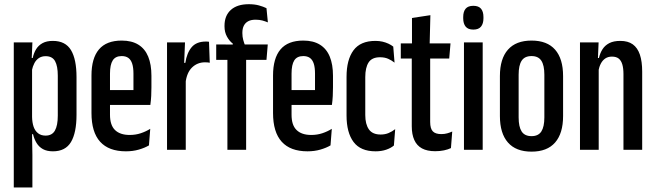

<svg xmlns="http://www.w3.org/2000/svg" viewBox="-20 -696 3044 892"><path d="M226 7Q198 7 179.5 -3.2Q161 -13.5 150 -31.5Q139 -49.5 133.5 -72.5H106.5L129 -152.5Q129.5 -126.5 136.2 -107Q143 -87.5 157 -76.8Q171 -66 191.5 -66Q222 -66 235.2 -89.5Q248.5 -113 248.5 -158.5V-344.5Q248.5 -389 235.8 -412Q223 -435 192 -435Q174 -435 161 -426.5Q148 -418 140 -403Q132 -388 128 -368.5L113 -426.5H132Q137 -450 148 -467.8Q159 -485.5 178 -495.8Q197 -506 225.5 -506Q284 -506 309.8 -463.2Q335.5 -420.5 335.5 -337.5V-163Q335.5 -79.5 309.8 -36.2Q284 7 226 7ZM44 175V-499H130.5L126 -391L129 -388.5V-109L128.5 -94L130.5 23.5V175Z M565 7Q485.5 7 445.2 -37.5Q405 -82 405 -171V-345Q405 -425.5 439.8 -466.5Q474.5 -507.5 545.5 -507.5Q592 -507.5 622.8 -488.5Q653.5 -469.5 668.5 -433Q683.5 -396.5 683.5 -344V-290.5Q683.5 -270 682.5 -250Q681.5 -230 678.5 -208.5H600Q600 -253 600 -287.8Q600 -322.5 600 -354Q600 -382 594.2 -400Q588.5 -418 576.5 -426.8Q564.5 -435.5 545.5 -435.5Q516.5 -435.5 503.8 -415.5Q491 -395.5 491 -354V-249.5V-234.5V-163Q491 -139 496.8 -121.2Q502.5 -103.5 514.2 -92Q526 -80.5 543 -74.8Q560 -69 582.5 -69Q610 -69 634 -77Q658 -85 678 -97.5L672 -20.5Q652.5 -9 625 -1Q597.5 7 565 7ZM459 -208.5V-277.5H658.5V-208.5Z M842 -311 820.5 -404H841Q848 -450 870.2 -476.5Q892.5 -503 936.5 -503Q940.5 -503 943.8 -502.8Q947 -502.5 951 -502L954.5 -404.5Q950.5 -405.5 945 -406Q939.5 -406.5 932.5 -406.5Q897 -406.5 872.2 -382.5Q847.5 -358.5 842 -311ZM756 0V-499H839.5L834.5 -377L843 -360.5V0Z M1136 -676.5Q1162.5 -676.5 1183.2 -670.8Q1204 -665 1218 -658L1224.5 -592Q1212.5 -597 1198.8 -600.8Q1185 -604.5 1167 -604.5Q1147 -604.5 1133.5 -597.5Q1120 -590.5 1113 -577Q1106 -563.5 1106 -544V-542Q1106 -525 1110 -510.5Q1114 -496 1119.5 -482.5L1061.5 -484V-493.5Q1046 -505 1034.5 -525.8Q1023 -546.5 1023 -573.5V-576Q1023 -623.5 1052.5 -650Q1082 -676.5 1136 -676.5ZM1036.5 0V-463H1123.5V0ZM984.5 -418V-489.5L1076 -489L1107.5 -489.5H1224L1218 -418Z M1408.5 7Q1329 7 1288.8 -37.5Q1248.5 -82 1248.5 -171V-345Q1248.5 -425.5 1283.2 -466.5Q1318 -507.5 1389 -507.5Q1435.5 -507.5 1466.2 -488.5Q1497 -469.5 1512 -433Q1527 -396.5 1527 -344V-290.5Q1527 -270 1526 -250Q1525 -230 1522 -208.5H1443.5Q1443.5 -253 1443.5 -287.8Q1443.5 -322.5 1443.5 -354Q1443.5 -382 1437.8 -400Q1432 -418 1420 -426.8Q1408 -435.5 1389 -435.5Q1360 -435.5 1347.2 -415.5Q1334.5 -395.5 1334.5 -354V-249.5V-234.5V-163Q1334.5 -139 1340.2 -121.2Q1346 -103.5 1357.8 -92Q1369.5 -80.5 1386.5 -74.8Q1403.5 -69 1426 -69Q1453.5 -69 1477.5 -77Q1501.5 -85 1521.5 -97.5L1515.5 -20.5Q1496 -9 1468.5 -1Q1441 7 1408.5 7ZM1302.5 -208.5V-277.5H1502V-208.5Z M1725 7Q1655 7 1622.5 -36.5Q1590 -80 1590 -159.5V-339Q1590 -418.5 1622.2 -462.2Q1654.5 -506 1724 -506Q1742 -506 1757 -502.5Q1772 -499 1784.8 -493Q1797.5 -487 1807 -479.5L1813 -405Q1799 -416 1783 -423Q1767 -430 1745.5 -430Q1708 -430 1692.5 -406Q1677 -382 1677 -338V-161.5Q1677 -119 1693.8 -95Q1710.5 -71 1748.5 -71Q1769 -71 1785.5 -78Q1802 -85 1816 -96L1810 -20Q1796 -8 1774 -0.5Q1752 7 1725 7Z M2002 6.5Q1964.5 6.5 1940.5 -6.5Q1916.5 -19.5 1904.8 -45.5Q1893 -71.5 1893 -109.5V-480H1978.5V-129.5Q1978.5 -98.5 1990.8 -85.8Q2003 -73 2030.5 -73Q2045 -73 2057.5 -76.5Q2070 -80 2081 -85L2075 -8Q2061.5 -1.5 2042.8 2.5Q2024 6.5 2002 6.5ZM1842 -424V-494.5H2073L2067 -424ZM1894 -487V-612.5L1979.5 -625.5L1976 -487Z M2135.5 0V-499H2222.5V0ZM2179 -558.5Q2154.5 -558.5 2143.2 -572.5Q2132 -586.5 2132 -611V-617Q2132 -642 2143.2 -655.5Q2154.5 -669 2179 -669Q2203.5 -669 2214.8 -655.5Q2226 -642 2226 -617V-611Q2226 -586.5 2214.8 -572.5Q2203.5 -558.5 2179 -558.5Z M2449.5 8.5Q2377 8.5 2339.8 -34Q2302.5 -76.5 2302.5 -157V-342.5Q2302.5 -423 2339.8 -465.2Q2377 -507.5 2449.5 -507.5Q2522 -507.5 2559 -465.2Q2596 -423 2596 -342.5V-157Q2596 -76.5 2559 -34Q2522 8.5 2449.5 8.5ZM2449.5 -63.5Q2481 -63.5 2495 -85.2Q2509 -107 2509 -150.5V-349Q2509 -392.5 2495 -414Q2481 -435.5 2449.5 -435.5Q2417.5 -435.5 2403.5 -414Q2389.5 -392.5 2389.5 -349V-150.5Q2389.5 -107 2403.5 -85.2Q2417.5 -63.5 2449.5 -63.5Z M2876.5 0V-352Q2876.5 -378.5 2871.2 -396.5Q2866 -414.5 2854.5 -423.8Q2843 -433 2823 -433Q2805 -433 2792.2 -424.5Q2779.5 -416 2771.5 -400.8Q2763.5 -385.5 2760 -366L2741.5 -426.5H2762.5Q2768 -450 2779.5 -467.8Q2791 -485.5 2811 -495.8Q2831 -506 2862 -506Q2897.5 -506 2919.8 -490Q2942 -474 2952.8 -442.2Q2963.5 -410.5 2963.5 -363V0ZM2674.5 0V-499H2761L2757.5 -416.5L2761.5 -413V0Z"/></svg>

Font: Anek Tamil Condensed Medium
Style: Regular
Weight: 500
Width: 3
Designer: Aadarsh Rajan (Tamil), Yesha Goshar (Latin)
Foundry: Ek Type
Version: Version 1.003